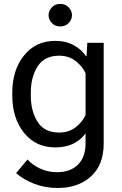

<svg xmlns="http://www.w3.org/2000/svg" viewBox="-20 -728 611 961"><path d="M60.5 138.7 117.7 70.3Q139.2 95.2 178.2 114.5Q217.3 133.8 266.1 133.8Q332 133.8 370.1 96.2Q408.2 58.6 408.2 -9.8V-60.5Q385.7 -28.8 347.9 -9.5Q310.1 9.8 256.3 9.8Q158.7 9.8 100.1 -63.5Q41.5 -136.7 41.5 -249V-264.6Q41.5 -377 100.1 -450.2Q158.7 -523.4 256.3 -523.4Q310.1 -523.4 350.3 -501Q390.6 -478.5 410.2 -446.8H413.1L417 -513.7H499V-9.8Q499 97.7 435.1 155.3Q371.1 212.9 268.6 212.9Q205.1 212.9 151.4 191.9Q97.7 170.9 60.5 138.7ZM134.3 -249Q134.3 -170.9 168.5 -117.7Q202.6 -64.5 275.9 -64.5Q324.7 -64.5 358.9 -91.3Q393.1 -118.2 408.2 -152.3V-361.3Q393.1 -395.5 358.9 -422.4Q324.7 -449.2 275.9 -449.2Q202.6 -449.2 168.5 -396Q134.3 -342.8 134.3 -264.6ZM223.1 -651.9Q223.1 -673.3 239.3 -690.9Q255.4 -708.5 281.7 -708.5Q307.6 -708.5 324 -690.9Q340.3 -673.3 340.3 -651.9Q340.3 -630.4 324 -613Q307.6 -595.7 281.7 -595.7Q255.4 -595.7 239.3 -613Q223.1 -630.4 223.1 -651.9Z"/></svg>

Font: RobotoFlex
Style: Regular
Weight: 400
Designer: Berlow after Robertson
Foundry: Google
Version: Version 2.136